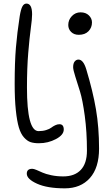

<svg xmlns="http://www.w3.org/2000/svg" viewBox="-20 -824 619 1060"><path d="M194.8 -33.2Q167.5 -33.2 148.9 -39.3Q130.4 -45.4 112.5 -65.2Q94.7 -85 84.2 -120.1Q73.7 -155.3 67.4 -215.3Q61 -275.4 61 -360.8Q61 -480.5 67.9 -561.5Q74.7 -642.6 88.9 -734.9Q95.2 -773.4 103.8 -788.8Q112.3 -804.2 126 -804.2Q157.2 -804.2 157.2 -745.1Q157.2 -719.2 150.1 -668.5Q143.1 -617.7 136 -533.2Q128.9 -448.7 128.9 -340.8Q128.9 -100.1 192.9 -100.1Q216.3 -100.1 234.9 -106Q253.4 -111.8 262.9 -119.1Q272.5 -126.5 284.4 -132.3Q296.4 -138.2 308.1 -138.2Q332 -138.2 332 -108.9Q332 -79.1 288.8 -56.2Q245.6 -33.2 194.8 -33.2ZM415 -631.8Q388.7 -631.8 372.8 -647.5Q356.9 -663.1 356.9 -686Q356.9 -714.4 376.7 -735.1Q396.5 -755.9 424.8 -755.9Q453.6 -755.9 470.7 -739Q487.8 -722.2 487.8 -700.2Q487.8 -671.4 468.5 -651.6Q449.2 -631.8 415 -631.8ZM337.9 215.8Q241.2 215.8 184.6 190.2Q127.9 164.6 127.9 134.8Q127.9 107.9 158.2 107.9Q166.5 107.9 182.1 114.5Q197.8 121.1 214.8 128.9Q231.9 136.7 262.7 143.3Q293.5 149.9 329.1 149.9Q392.1 149.9 426 114Q460 78.1 460 7.8Q460 -96.2 448 -184.3Q436 -272.5 421.9 -318.1Q407.7 -363.8 395.8 -401.1Q383.8 -438.5 383.8 -453.1Q383.8 -474.1 392.3 -484.6Q400.9 -495.1 413.1 -495.1Q439.9 -495.1 456.1 -441.9Q492.7 -320.8 509.8 -220.5Q526.9 -120.1 526.9 -3.9Q526.9 102.5 476.1 159.2Q425.3 215.8 337.9 215.8Z"/></svg>

Font: Shantell Sans Irregular Bouncy
Style: Regular
Weight: 300
Designer: Stephen Nixon, Anya Danilova, Shantell Martin
Foundry: Arrow Type
Version: Version 1.006;[9816181b4]